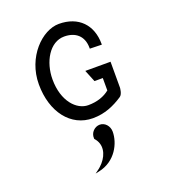

<svg xmlns="http://www.w3.org/2000/svg" viewBox="-162 -706 1015 1150"><g transform="rotate(-20 345.5 -131.0)"><path d="M371 61C339 61 308 89 311 127V129L312 131C354 177 341 237 301 283C291 294 280 305 267 314L248 328L271 323C382 300 430 199 430 127C430 90 403 61 371 61ZM400 -271 431 -195H484V-116C451 -89 405 -72 347 -72C274 -72 198 -150 198 -290C198 -401 258 -508 351 -508C422 -508 471 -469 471 -392V-387L547 -385V-390C547 -511 472 -590 347 -590C240 -590 111 -464 111 -290C111 -113 207 11 347 11C423 11 484 -16 540 -53C559 -65 561 -106 561 -106V-107V-271Z"/></g></svg>

Font: Charger Monospace
Style: Regular
Weight: 400
Designer: Jasper
Foundry: Cannot Into Space Fonts
Version: Version 0.980